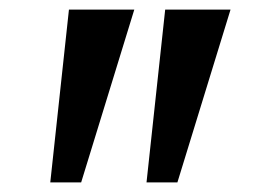

<svg xmlns="http://www.w3.org/2000/svg" viewBox="-20 -851 557 401"><path d="M260.5 -831 149.5 -470H85L124 -831ZM461.5 -831 350.5 -470H286L325 -831Z"/></svg>

Font: Merriweather 28pt
Style: Bold
Weight: 700
Version: Version 2.100